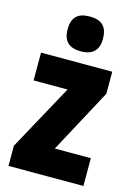

<svg xmlns="http://www.w3.org/2000/svg" viewBox="-118 -890 633 901"><g transform="rotate(15 198.5 -439.0)"><path d="M380 -51H16V-149L191 -469H26V-604H372V-497L205 -186H380ZM204 -827Q249 -827 269.5 -805.5Q290 -784 290 -742Q290 -658 204 -658Q118 -658 118 -742Q118 -785 138.5 -806Q159 -827 204 -827Z"/></g></svg>

Font: Noto Sans Tamil UI ExtraCondensed Black
Style: Regular
Weight: 900
Width: 2
Designer: Jelle Bosma - Monotype Design Team
Foundry: Monotype Imaging Inc.
Version: Version 2.004; ttfautohint (v1.8.4.7-5d5b)